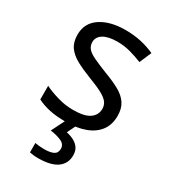

<svg xmlns="http://www.w3.org/2000/svg" viewBox="-192 -640 862 975"><g transform="rotate(30 239.5 -153.0)"><path d="M434 -148Q434 -96 408 -61Q382 -26 334 -8Q286 10 220 10Q164 10 123.5 1Q83 -8 52 -24V-104Q84 -88 129.5 -74.5Q175 -61 222 -61Q289 -61 319 -82.5Q349 -104 349 -140Q349 -160 338 -176Q327 -192 298.5 -208Q270 -224 217 -244Q165 -264 128 -284Q91 -304 71 -332Q51 -360 51 -404Q51 -472 106.5 -509Q162 -546 252 -546Q301 -546 343.5 -536.5Q386 -527 423 -510L393 -440Q359 -454 322 -464Q285 -474 246 -474Q192 -474 163.5 -456.5Q135 -439 135 -409Q135 -387 148 -371.5Q161 -356 191.5 -341.5Q222 -327 273 -307Q324 -288 360 -268Q396 -248 415 -219.5Q434 -191 434 -148ZM339 139Q339 187 302 213.5Q265 240 191 240Q176 240 162.5 238.5Q149 237 141 235V180Q150 182 165 183.5Q180 185 194 185Q230 185 249 175.5Q268 166 268 141Q268 115 241.5 103Q215 91 177 86L220 0H278L252 53Q276 58 296 68.5Q316 79 327.5 96Q339 113 339 139Z"/></g></svg>

Font: Noto Sans Myanmar
Style: Regular
Weight: 400
Designer: Monotype Design Team
Foundry: Monotype Imaging Inc.
Version: Version 2.107